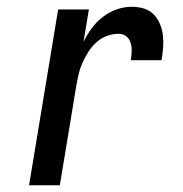

<svg xmlns="http://www.w3.org/2000/svg" viewBox="-20 -548 540 568"><path d="M66 0 152 -520H243L227 -424Q237 -445 251.5 -464.5Q266 -484 285 -498.5Q304 -513 326 -520.5Q348 -528 370 -528Q388 -528 405 -523Q422 -518 434 -506Q446 -494 453 -477.5Q460 -461 462 -443Q464 -425 462.5 -406.5Q461 -388 458 -370H367Q369 -383 369.5 -396Q370 -409 366.5 -421Q363 -433 353.5 -440.5Q344 -448 331 -448Q314 -448 297 -442Q280 -436 266 -423.5Q252 -411 242 -395.5Q232 -380 224.5 -363.5Q217 -347 213 -330Q209 -313 206 -296L157 0Z"/></svg>

Font: Iosevka SS18 Medium
Style: Italic
Weight: 500
Italic angle: -9°
Monospace: yes
Designer: Belleve Invis
Foundry: Belleve Invis
Version: Version 25.1.1; ttfautohint (v1.8.4)